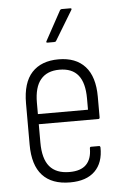

<svg xmlns="http://www.w3.org/2000/svg" viewBox="-51 -730 497 775"><g transform="rotate(-5 197.0 -342.0)"><path d="M202 8Q128 8 90 -33.5Q52 -75 52 -158V-325Q52 -409 90 -450Q128 -491 198 -491Q268 -491 305.5 -449.5Q343 -408 343 -327V-244Q343 -237 338 -237H96V-163Q96 -97 122.5 -65.5Q149 -34 203 -34Q249 -34 271 -56.5Q293 -79 293 -121Q293 -128 298 -128H331Q335 -128 336 -122Q337 -60 302.5 -26Q268 8 202 8ZM96 -278H299V-324Q299 -387 274 -418Q249 -449 198 -449Q148 -449 122 -418Q96 -387 96 -324ZM160 -562Q153 -562 156 -568L221 -687Q224 -692 229 -692H264Q267 -692 268 -690Q269 -688 267 -685L195 -566Q193 -562 187 -562Z"/></g></svg>

Font: Sofia Sans Condensed Light
Style: Regular
Weight: 300
Designer: Botio Nikoltchev, Ani Petrova
Foundry: lettersoup
Version: Version 4.101